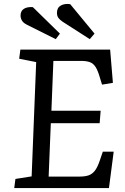

<svg xmlns="http://www.w3.org/2000/svg" viewBox="-20 -951 633 971"><path d="M163 -637 77 -654 83 -700H537L551 -532L496 -523L485 -559Q475 -594 463.5 -612Q452 -630 435 -636.5Q418 -643 389 -643H250L240 -391H489L484 -328H237L226 -58H383Q409 -58 427.5 -64Q446 -70 460 -88Q474 -106 486 -143L500 -184H555L531 0H52L58 -46L140 -59ZM297 -841Q282 -851 275 -861Q268 -871 268 -886Q268 -912 287.5 -923Q307 -934 335 -930L458 -781L434 -753ZM116 -826Q98 -835 91 -847Q84 -859 84 -872Q84 -896 101 -906.5Q118 -917 146 -915L283 -781L262 -753Z"/></svg>

Font: Literata 12pt
Style: Italic
Weight: 400
Italic angle: -2°
Designer: Latin by Veronika Burian and Jose Scaglione. Greek by Irene Vlachou. Cyrillic by Vera Evstafieva
Foundry: TypeTogether
Version: Version 3.002